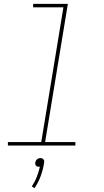

<svg xmlns="http://www.w3.org/2000/svg" viewBox="-20 -755 540 996"><path d="M21 0V-18H194L309 -717H152V-735H332L214 -18H371V0ZM159 221 145 212Q161 188 171 162Q181 136 187 110H183Q178 110 174 109Q170 108 167 104.5Q164 101 163 96.5Q162 92 163 88Q164 83 166 79Q168 75 172 71.5Q176 68 180.5 66.5Q185 65 190 65Q195 65 198.5 66.5Q202 68 205 71.5Q208 75 209 79Q210 83 209 88Q204 122 192 156Q180 190 159 221Z"/></svg>

Font: Iosevka SS18 Thin
Style: Italic
Weight: 100
Italic angle: -9°
Monospace: yes
Designer: Belleve Invis
Foundry: Belleve Invis
Version: Version 25.1.1; ttfautohint (v1.8.4)